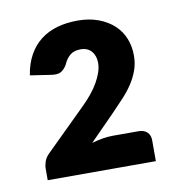

<svg xmlns="http://www.w3.org/2000/svg" viewBox="-53 -873 440 473"><g transform="rotate(-10 167.0 -637.0)"><path d="M271 -530Q285 -530 292.8 -522.5Q300.5 -515 300.5 -502.5V-450H30V-478.5Q30 -487 33.2 -496.5Q36.5 -506 44.5 -514L149 -617Q160 -628 170 -640.2Q180 -652.5 187 -664.8Q194 -677 198.2 -689.2Q202.5 -701.5 202.5 -713Q202.5 -731 192.8 -742.2Q183 -753.5 165.5 -753.5Q149 -753.5 139 -745.2Q129 -737 122.5 -721.5Q115.5 -710.5 107 -706Q98.5 -701.5 81 -704.5L31.5 -712Q36 -740.5 47.8 -761.8Q59.5 -783 77.5 -797Q95.5 -811 119 -817.8Q142.5 -824.5 170.5 -824.5Q199.5 -824.5 222.2 -816Q245 -807.5 260.8 -793Q276.5 -778.5 284.5 -758.8Q292.5 -739 292.5 -716Q292.5 -695.5 286.2 -678.5Q280 -661.5 269.8 -646Q259.5 -630.5 246 -616Q232.5 -601.5 218 -586.5L154 -521.5Q168 -525.5 181.5 -527.8Q195 -530 206.5 -530Z"/></g></svg>

Font: Lato 2
Style: Bold
Weight: 700
Designer: Lukasz Dziedzic with Adam Twardoch and Botio Nikoltchev
Foundry: tyPoland Lukasz Dziedzic
Version: Version 2.015; 2015-08-06; http://www.latofonts.com/